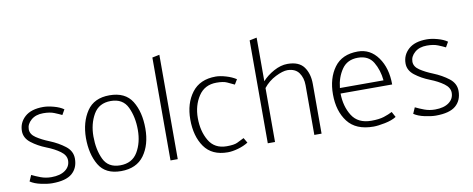

<svg xmlns="http://www.w3.org/2000/svg" viewBox="-63 -986 3148 1279"><g transform="rotate(-10 1511.5 -346.5)"><path d="M74 -66Q100 -53 133.5 -40.5Q167 -28 205 -28Q265 -28 299 -53Q333 -78 333 -119Q333 -154 296 -181Q259 -208 205 -229Q149 -251 106.5 -284Q64 -317 64 -364Q64 -421 106.5 -459.5Q149 -498 231 -498Q262 -498 302.5 -487Q343 -476 368 -458L348 -423Q328 -433 298.5 -445Q269 -457 224 -457Q173 -457 142 -430Q111 -403 111 -368Q111 -334 147 -310Q183 -286 233 -266Q292 -242 336 -208Q380 -174 380 -123Q380 -59 338 -23Q296 13 203 13Q173 13 128.5 3.5Q84 -6 56 -25Z M669 13Q564 13 520 -61Q476 -135 476 -245Q477 -352 526 -425Q575 -498 679 -498Q786 -498 831.5 -424.5Q877 -351 877 -239Q877 -129 825.5 -58Q774 13 669 13ZM826 -239Q826 -326 794.5 -392.5Q763 -459 681 -459Q601 -459 564 -395Q527 -331 527 -246Q527 -157 558 -91.5Q589 -26 670 -26Q751 -26 788.5 -89Q826 -152 826 -239Z M1005 0V-696L1054 -706V0Z M1530 -28Q1500 -9 1461 2Q1422 13 1391 13Q1284 13 1233 -59.5Q1182 -132 1182 -245Q1182 -354 1236.5 -426Q1291 -498 1398 -498Q1427 -498 1466.5 -486.5Q1506 -475 1535 -456L1515 -423Q1490 -435 1466 -446Q1442 -457 1396 -457Q1316 -457 1274.5 -394Q1233 -331 1233 -246Q1233 -157 1271 -92.5Q1309 -28 1391 -28Q1441 -28 1462.5 -38.5Q1484 -49 1510 -62Z M1663 0V-696L1712 -706V-411Q1743 -446 1790.5 -472Q1838 -498 1883 -498Q1961 -498 1994 -452.5Q2027 -407 2027 -337V-1H1978V-337Q1978 -387 1953.5 -421.5Q1929 -456 1876 -457Q1844 -457 1795 -432.5Q1746 -408 1712 -365V0Z M2547 -242H2198Q2199 -155 2239 -91.5Q2279 -28 2369 -28Q2422 -28 2454.5 -38.5Q2487 -49 2512 -62L2532 -25Q2502 -6 2454 3.5Q2406 13 2377 13Q2258 13 2202.5 -59.5Q2147 -132 2147 -245Q2147 -354 2199.5 -426Q2252 -498 2359 -498Q2443 -498 2495 -425.5Q2547 -353 2547 -242ZM2495 -279Q2488 -350 2456 -403.5Q2424 -457 2352 -457Q2280 -457 2243.5 -403.5Q2207 -350 2200 -279Z M2669 -66Q2695 -53 2728.5 -40.5Q2762 -28 2800 -28Q2860 -28 2894 -53Q2928 -78 2928 -119Q2928 -154 2891 -181Q2854 -208 2800 -229Q2744 -251 2701.5 -284Q2659 -317 2659 -364Q2659 -421 2701.5 -459.5Q2744 -498 2826 -498Q2857 -498 2897.5 -487Q2938 -476 2963 -458L2943 -423Q2923 -433 2893.5 -445Q2864 -457 2819 -457Q2768 -457 2737 -430Q2706 -403 2706 -368Q2706 -334 2742 -310Q2778 -286 2828 -266Q2887 -242 2931 -208Q2975 -174 2975 -123Q2975 -59 2933 -23Q2891 13 2798 13Q2768 13 2723.5 3.5Q2679 -6 2651 -25Z"/></g></svg>

Font: Palanquin Thin
Style: Regular
Weight: 250
Designer: Pria Ravichandran
Version: Version 1.001